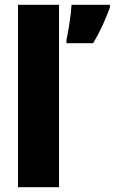

<svg xmlns="http://www.w3.org/2000/svg" viewBox="-20 -780 478 800"><path d="M226 0V-760H55V0ZM438 -749V-760H278C276 -719 265 -650 257 -614V-600H368C398 -650 419 -697 438 -749Z"/></svg>

Font: Noto Sans Arabic UI Cn Bk
Style: Regular
Weight: 900
Width: 3
Designer: Monotype Design Team, Nadine Chahine and Nizar Qandah
Foundry: Monotype Imaging Inc.
Version: Version 2.010